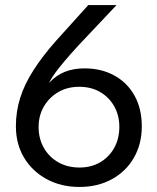

<svg xmlns="http://www.w3.org/2000/svg" viewBox="-20 -725 624 761"><path d="M295 16Q222 16 165 -15Q108 -46 75.5 -100Q43 -154 43 -225Q43 -283 60 -337Q77 -391 112.5 -446.5Q148 -502 201 -562L330 -705H442L290 -544Q259 -510 236.5 -483.5Q214 -457 199.5 -437Q185 -417 175 -398H176Q203 -427 237.5 -440.5Q272 -454 315 -454Q382 -454 433.5 -425.5Q485 -397 513.5 -345.5Q542 -294 542 -224Q542 -154 510.5 -99.5Q479 -45 423 -14.5Q367 16 295 16ZM295 -61Q341 -61 376.5 -81.5Q412 -102 432.5 -138.5Q453 -175 453 -222Q453 -268 432.5 -304Q412 -340 376.5 -360.5Q341 -381 294 -381Q247 -381 211 -360Q175 -339 154 -303Q133 -267 133 -222Q133 -175 154 -138.5Q175 -102 211.5 -81.5Q248 -61 295 -61Z"/></svg>

Font: TikTok Sans 24pt
Style: Regular
Weight: 400
Version: Version 4.000